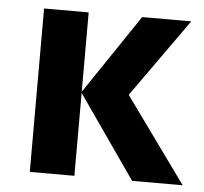

<svg xmlns="http://www.w3.org/2000/svg" viewBox="-44 -592 678 639"><g transform="rotate(5 294.5 -273.0)"><path d="M405.8 -545.9H569.8L383.8 -284.2L588.9 0H419.9L227.1 -276.9V0H78.1V-545.9H227.1V-280.8Z"/></g></svg>

Font: Droid Sans
Style: Bold
Weight: 700
Foundry: Ascender Corporation
Version: Version 1.00 build 112